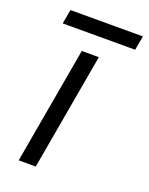

<svg xmlns="http://www.w3.org/2000/svg" viewBox="-124 -706 601 772"><g transform="rotate(20 176.0 -319.5)"><path d="M42 -639H352L341 -578H31ZM141 -500H214L126 0H53Z"/></g></svg>

Font: Overused Grotesk
Style: Italic
Weight: 400
Italic angle: -10°
Version: Version 0.003